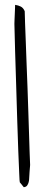

<svg xmlns="http://www.w3.org/2000/svg" viewBox="-20 -779 182 800"><path d="M43 -758.8Q56.6 -756.8 66.9 -751.5Q77.1 -746.1 83 -732.4Q83 -713.9 84.5 -681.2Q85.9 -648.4 87.4 -605.5Q88.9 -562.5 90.8 -512.7Q92.8 -462.9 94.7 -412.1Q96.7 -361.3 98.1 -311.5Q99.6 -261.7 101.1 -218.8Q102.5 -175.8 103.5 -142.6Q104.5 -109.4 105.5 -91.8Q105.5 -89.8 105 -85Q104.5 -80.1 104 -73.2Q103.5 -66.4 103 -60.1Q102.5 -53.7 102.5 -50.8Q101.6 -44.9 101.6 -36.6Q101.6 -28.3 99.6 -20.5Q97.7 -12.7 93.3 -6.3Q88.9 0 79.1 1L62.5 -19.5Q61.5 -20.5 60.1 -56.2Q58.6 -91.8 56.2 -148.9Q53.7 -206.1 51.8 -277.8Q49.8 -349.6 47.4 -422.9Q44.9 -496.1 43 -563.5Q41 -630.9 40 -679.7Q40 -683.6 40.5 -695.3Q41 -707 41.5 -719.2Q42 -731.4 42.5 -742.7Q43 -753.9 43 -758.8Z"/></svg>

Font: Annie Use Your Telescope
Style: Regular
Weight: 400
Version: Version 1.003 2001